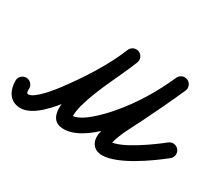

<svg xmlns="http://www.w3.org/2000/svg" viewBox="-160 -810 1230 1091"><g transform="rotate(30 455.0 -264.5)"><path d="M0.3 -122C-24.6 -122.2 -44.8 -102.1 -45 -77.3C-45.4 -13 -14.5 45 56.5 45C139.6 45 227.5 -63 272.4 -123.1C359.1 -239.2 448.4 -377.1 502.9 -512.1C512.2 -535.2 501 -561.4 478 -570.7C454.9 -580 428.7 -568.8 419.4 -545.8C367.9 -418 282.3 -286.8 200.2 -176.9C178.2 -147.4 97.9 -45 56.5 -45C42.4 -45 44.9 -66 45 -76.7C45.2 -101.6 25.1 -121.8 0.3 -122ZM477.8 -570.8C454.7 -580 428.6 -568.7 419.3 -545.6C367.9 -416.8 299 -297 261.8 -161.9C245 -100.6 223.3 18.8 319.6 24.9C319.6 24.9 319.5 24.9 319.3 24.9C319.2 24.9 319 24.9 319 24.9C425.4 33.1 539.7 -86 602.2 -158.9C692 -263.7 764.2 -384.8 820.1 -510.7C830.1 -533.4 819.9 -560 797.2 -570.1C774.5 -580.2 747.9 -569.9 737.8 -547.2C685.4 -429.3 618 -315.6 533.8 -217.5C495.4 -172.7 393.5 -59.6 326 -64.9C326 -64.9 325.8 -64.9 325.7 -64.9C325.5 -64.9 325.4 -64.9 325.4 -64.9C323.1 -65.1 329.8 -63.7 331.7 -62.5C334.9 -60.5 337.6 -55.4 337.6 -56.3C337.7 -85.7 340.6 -109.1 348.6 -138.1C384.8 -269.7 452.8 -386.7 502.9 -512.3C512.1 -535.4 500.9 -561.5 477.8 -570.8ZM737.7 -547C694.5 -448.5 647.1 -352 599.7 -255.4C569.2 -193.2 524.8 -118.3 515.2 -48.9C507.9 3.9 536.4 45 592.2 45C695.8 45 861.2 -74.4 938.1 -135.8C957.5 -151.4 960.7 -179.7 945.1 -199.1C929.6 -218.5 901.3 -221.7 881.9 -206.2C825.6 -161.1 667.7 -45 592.2 -45C588.4 -45 598.1 -11.3 605.7 -43.5C621.5 -110.5 662.6 -179.3 692.8 -240.7C736.7 -330.1 780.1 -419.7 820.1 -510.9C830.1 -533.6 819.8 -560.2 797 -570.2C774.3 -580.2 747.7 -569.8 737.7 -547Z"/></g></svg>

Font: FRB American Cursive Guidelines Arrows Black
Style: Bold Italic
Weight: 900
Italic angle: -25°
Version: Version 2.0;Modular Font Editor K font №1